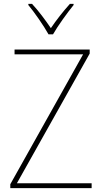

<svg xmlns="http://www.w3.org/2000/svg" viewBox="-20 -969 525 989"><path d="M230 -792H253C278 -836 325 -901 359 -943V-949H340C304 -909 269 -864 242 -824C215 -864 178 -914 145 -949H126V-943C157 -906 205 -837 230 -792ZM452 0V-25H67L442 -693V-714H55V-689H408L33 -20V0Z"/></svg>

Font: Noto Sans Thai Looped SemiCondensed Thin
Style: Regular
Weight: 100
Width: 4
Designer: Sasikarn Vongin, Ben Mitchell
Foundry: The Fontpad Ltd
Version: Version 1.001